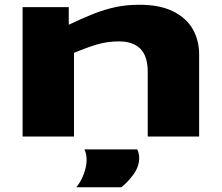

<svg xmlns="http://www.w3.org/2000/svg" viewBox="-20 -574 932 807"><path d="M75 0V-544H269V-470Q325 -497 372 -515.5Q419 -534 465 -544Q511 -554 566 -554Q652 -554 708 -526Q764 -498 790.5 -451Q817 -404 817 -346V0H601V-271Q601 -338 570 -369Q539 -400 480 -400Q431 -400 387.5 -387Q344 -374 291 -352V0ZM301 213Q321 188 332.5 156.5Q344 125 344 99Q344 84 341.5 73.5Q339 63 335 54H557Q565 71 565 90Q565 126 541 159Q517 192 490 213Z"/></svg>

Font: Georama ExtraExtended
Style: Bold
Weight: 700
Width: 8
Designer: Jean-Baptiste Levee
Foundry: Production Type
Version: Version 1.000